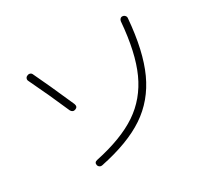

<svg xmlns="http://www.w3.org/2000/svg" viewBox="-146 -961 1293 1199"><g transform="rotate(-30 500.0 -362.0)"><path d="M827.1 -710.9Q828.1 -720.7 835 -727.5Q841.8 -734.4 851.6 -733.4Q862.3 -732.4 869.1 -724.6Q876 -716.8 875 -707Q856.4 -479.5 791.5 -337.9Q726.6 -196.3 604 -114.3Q481.4 -32.2 275.4 9.8Q266.6 11.7 258.3 6.3Q250 1 248 -7.8Q243.2 -30.3 265.6 -35.2Q460 -76.2 574.7 -153.3Q689.5 -230.5 749.5 -362.8Q809.6 -495.1 827.1 -710.9ZM272.5 -389.6Q211.9 -530.3 140.6 -677.7Q135.7 -686.5 139.2 -696.3Q142.6 -706.1 153.3 -710Q163.1 -714.8 172.9 -711.4Q182.6 -708 186.5 -698.2Q233.4 -601.6 318.4 -408.2Q327.1 -383.8 304.7 -376Q294.9 -372.1 286.1 -376Q277.3 -379.9 272.5 -389.6Z"/></g></svg>

Font: Rounded-L Mgen+ 1mn light
Style: Regular
Weight: 200
Designer: [Source Han Sans]
Ryoko NISHIZUKA  (kana & ideographs); Paul D. Hunt (Latin, Greek & Cyrillic); Wenlong ZHANG  (bopomofo
Version: Version 1.059.20150602